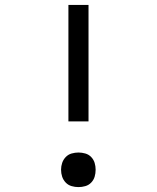

<svg xmlns="http://www.w3.org/2000/svg" viewBox="-20 -755 640 783"><path d="M259 -260V-735H341V-260ZM300 8Q286 8 272 4Q258 0 248 -10.5Q238 -21 233.5 -34.5Q229 -48 229 -63Q229 -77 233.5 -90.5Q238 -104 248 -114.5Q258 -125 272 -129Q286 -133 300 -133Q314 -133 328 -129Q342 -125 352 -114.5Q362 -104 366 -90.5Q370 -77 370 -63Q370 -48 366 -34.5Q362 -21 352 -10.5Q342 0 328 4Q314 8 300 8Z"/></svg>

Font: Iosevka HT Extended
Style: Regular
Weight: 400
Width: 7
Monospace: yes
Designer: Belleve Invis
Foundry: Belleve Invis
Version: Version 32.3.0; ttfautohint (v1.8.4)